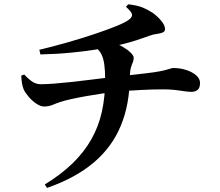

<svg xmlns="http://www.w3.org/2000/svg" viewBox="-20 -823 1040 908"><path d="M586.2 -802.7Q630.2 -797.6 655.7 -787Q681.2 -776.3 702.6 -761.8Q722.6 -747.9 741.5 -725.9Q760.4 -703.9 760.4 -685.6Q760.4 -673.5 748.7 -669Q737.1 -664.5 721.1 -662.5Q705 -660.5 691.6 -655.5Q655.1 -642.4 624.3 -632.4Q593.4 -622.5 564 -615.1Q534.6 -607.6 500.4 -600.4Q476.3 -595.6 428.4 -587.9Q380.6 -580.3 315.3 -573.9Q250 -567.4 171.1 -565.6L166.1 -587.5Q227.7 -602.2 294.5 -621.1Q361.2 -640 422.8 -660.6Q484.4 -681.1 529.7 -699.4Q574.9 -717.8 591.4 -731.2Q606.1 -742.9 604.3 -755Q602.5 -767.1 575.8 -790.6ZM191.9 49.4Q269.6 1.7 323.9 -51.2Q378.1 -104.1 412.4 -164.9Q446.7 -225.7 462.2 -296.4Q477.7 -367.1 477.2 -450.3Q477.2 -488.6 473.3 -517.5Q469.5 -546.4 459 -567.5Q448.5 -588.6 426.7 -601.3L505.9 -624Q536.3 -615.8 560.5 -601.6Q584.7 -587.5 598.5 -573.4Q612.3 -559.3 612.3 -550.3Q612.3 -537.2 607.8 -527.5Q603.4 -517.8 599 -503Q594.7 -488.3 594 -458.9Q593.1 -329.3 551.1 -227.9Q509.1 -126.6 422.6 -53.7Q336.1 19.2 202.3 65.7ZM80.5 -465.3 94.6 -470.6Q118.1 -445.7 135.2 -435.2Q152.4 -424.7 173.3 -424.7Q198.4 -424.7 236.1 -427.6Q273.8 -430.5 316.1 -435.1Q358.5 -439.7 399 -444.8Q439.6 -449.8 471.5 -453.7Q503.5 -457.6 520.3 -459.6Q562.3 -464.3 596.7 -467.9Q631.2 -471.6 659.1 -475Q687.1 -478.4 707.6 -481.1Q739.6 -486.1 757.3 -490.4Q775.1 -494.8 784.6 -498.1Q794.1 -501.4 799.9 -501.4Q830.5 -501.4 859.4 -492.4Q888.2 -483.4 907.1 -467.3Q926 -451.2 926 -431.2Q926 -407.4 914.7 -398Q903.4 -388.6 884.8 -388.6Q867.5 -388.6 830.6 -394.5Q793.7 -400.4 751.4 -400.4Q725.2 -400.4 698 -399.7Q670.9 -398.9 642.8 -397.3Q614.8 -395.6 587.3 -393.9Q559.8 -392.1 533 -389.4Q504.4 -386.6 466 -381Q427.6 -375.4 388.2 -368.5Q348.9 -361.5 316.7 -354.3Q284.4 -347.1 268.2 -341.7Q246.9 -334.8 228.8 -327Q210.7 -319.3 188.6 -319.3Q172 -319.3 152.1 -332.6Q132.1 -345.9 115.7 -365.1Q99.3 -384.2 92.1 -399.9Q82.2 -424.4 80.5 -465.3Z"/></svg>

Font: Early Summer Mincho VF
Style: Regular
Weight: 250
Designer: GuiWonder
Version: Version 1.002